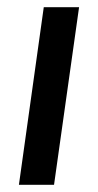

<svg xmlns="http://www.w3.org/2000/svg" viewBox="-20 -513 272 533"><path d="M101.5 -493H199.5L130 0H32.5Z"/></svg>

Font: HK Grotesk Medium
Style: Italic
Weight: 500
Italic angle: -8°
Designer: Alfredo Marco Pradil
Foundry: Hanken Design Co.
Version: Version 3.004